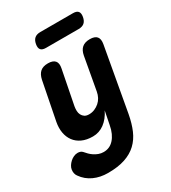

<svg xmlns="http://www.w3.org/2000/svg" viewBox="-290 -885 1132 1274"><g transform="rotate(-30 276.5 -247.5)"><path d="M340 -101Q314 -48 274.5 -19Q235 10 187 10Q139 10 104.5 -6Q70 -22 49.5 -50Q29 -78 22.5 -115Q16 -152 24 -195L81 -485Q89 -523 110 -541.5Q131 -560 169 -560Q207 -560 223 -541.5Q239 -523 231 -485L180 -225Q177 -208 177.5 -191Q178 -174 185 -160.5Q192 -147 204.5 -138.5Q217 -130 238 -130Q261 -130 281 -138.5Q301 -147 317 -161Q333 -175 343 -194Q353 -213 357 -235L402 -485Q409 -523 430.5 -541.5Q452 -560 490 -560Q528 -560 543.5 -541.5Q559 -523 552 -485L465 0Q453 65 431.5 115Q410 165 373.5 199.5Q337 234 283 252Q229 270 153 270Q123 270 96 264.5Q69 259 45 248Q21 237 1 220.5Q-19 204 -35 181Q-43 170 -45.5 157Q-48 144 -46 130Q-44 116 -35.5 102.5Q-27 89 -15 78Q-3 67 12 60Q27 53 43 53Q53 53 62.5 56Q72 59 79 67Q89 79 101 91Q113 103 127.5 112.5Q142 122 159.5 128.5Q177 135 197 135Q220 135 239.5 126.5Q259 118 275 100.5Q291 83 302.5 58Q314 33 320 0ZM210 -655Q182 -655 171 -668.5Q160 -682 165 -710Q170 -738 186 -751.5Q202 -765 230 -765H480Q508 -765 519 -751.5Q530 -738 525 -710Q520 -682 504 -668.5Q488 -655 460 -655Z"/></g></svg>

Font: Maple Mono ExtraBold
Style: Italic
Weight: 800
Italic angle: -10°
Monospace: yes
Designer: subframe7536
Version: Version 7.200